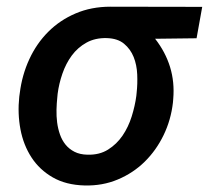

<svg xmlns="http://www.w3.org/2000/svg" viewBox="-20 -549 630 579"><path d="M572.8 -433.6 447.8 -432.1Q479 -392.1 492.9 -346.7Q506.8 -301.3 502.4 -250.5L501.5 -239.7Q495.6 -187.5 473.4 -141.6Q451.2 -95.7 416.5 -61.5Q381.8 -27.3 335.4 -7.8Q289.1 11.7 234.9 10.3Q178.7 8.8 138.9 -14.2Q99.1 -37.1 75 -74.2Q50.8 -111.3 41.7 -158.9Q32.7 -206.5 38.1 -257.3L39.6 -268.1Q46.4 -322.8 68.4 -370.4Q90.3 -418 125.5 -453.1Q160.6 -488.3 208 -508.5Q255.4 -528.8 313 -528.8L589.8 -528.3ZM152.8 -255.4Q150.9 -237.8 150.4 -218.3Q149.9 -198.7 152.3 -179.7Q154.8 -160.6 160.9 -143.3Q167 -126 177.7 -112.8Q188.5 -99.6 204.6 -91.3Q220.7 -83 243.7 -82.5Q279.8 -81.5 305.9 -97.9Q332 -114.3 349.6 -140.1Q367.2 -166 377.2 -198Q387.2 -230 391.1 -259.8L392.1 -270Q395 -295.9 393.8 -324.5Q392.6 -353 383.1 -377Q373.5 -400.9 354.2 -417Q335 -433.1 302.2 -434.1Q267.1 -435.1 240.7 -420.4Q214.4 -405.8 196.5 -381.6Q178.7 -357.4 168.2 -326.9Q157.7 -296.4 153.8 -266.1Z"/></svg>

Font: Roboto Mono Medium
Style: Italic
Weight: 500
Designer: Google
Version: Version 2.000985; 2015; ttfautohint (v1.3)